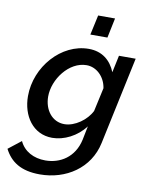

<svg xmlns="http://www.w3.org/2000/svg" viewBox="-145 -801 851 1097"><g transform="rotate(10 280.5 -253.0)"><path d="M309 -614H408L432 -729H334ZM-44 111C-8 181 52 223 163 223C314 223 448 136 480 -15L588 -523H491L470 -424C444 -488 394 -532 315 -532C156 -532 19 -377 19 -206C19 -92 84 5 196 5C264 5 339 -32 386 -95L370 -15C347 91 265 139 180 139C112 139 56 109 30 53ZM406 -188C379 -133 312 -84 251 -84C180 -84 133 -146 133 -224C133 -324 217 -438 319 -438C376 -438 426 -391 436 -325Z"/></g></svg>

Font: FIGSv2-sans-serif SmBold Italic
Style: Regular
Weight: 600
Italic angle: -12°
Designer: Matt McInerney, Pablo Impallari, Rodrigo Fuenzalida
Foundry: Matt McInerney, Pablo Impallari, Rodrigo Fuenzalida
Version: Version 4.020;hotconv 1.0.109;makeotfexe 2.5.65596